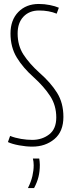

<svg xmlns="http://www.w3.org/2000/svg" viewBox="-20 -730 365 969"><path d="M277 -691 266 -661Q227 -677 177 -677Q128 -677 98.5 -646Q69 -615 69 -561Q69 -500 98.5 -454.5Q128 -409 180 -362Q235 -314 267.5 -262.5Q300 -211 300 -140Q300 -66 254.5 -28Q209 10 143 10Q112 10 76.5 3.5Q41 -3 20 -13L31 -44Q56 -34 86 -29Q116 -24 143 -24Q192 -24 228 -51.5Q264 -79 264 -137Q264 -198 233 -245.5Q202 -293 150 -340Q96 -388 64.5 -440Q33 -492 33 -561Q33 -629 72.5 -669.5Q112 -710 176 -710Q204 -710 231.5 -704.5Q259 -699 277 -691ZM121 219Q137 187 143.5 158.5Q150 130 150 104Q150 95 149 86.5Q148 78 146 70H178Q179 77 180 85Q181 93 181 102Q181 136 174 163.5Q167 191 152 219Z"/></svg>

Font: Georama Condensed ExtraLight
Style: Regular
Weight: 200
Width: 3
Designer: Jean-Baptiste Levee
Foundry: Production Type
Version: Version 1.000